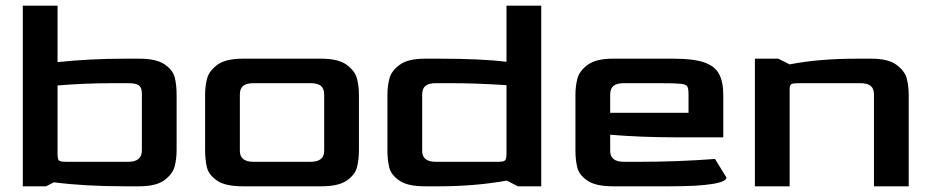

<svg xmlns="http://www.w3.org/2000/svg" viewBox="-20 -654 3265 674"><path d="M60 -634H182V-436Q296 -448 417 -448H468Q529 -448 558 -428Q587 -408 593.5 -382Q600 -356 600 -320V-128Q600 -96 593 -69.5Q586 -43 557 -21.5Q528 0 468 0H417Q279 0 169 -14L142 0H60ZM430 -86Q478 -86 478 -126V-322Q479 -344 469 -353Q459 -362 430 -362H380Q276 -362 182 -354V-117Q182 -96 186.5 -91Q191 -86 213 -86Z M700 -128V-320Q700 -352 707 -378.5Q714 -405 743 -426.5Q772 -448 832 -448H1108Q1168 -448 1197 -426.5Q1226 -405 1233 -378.5Q1240 -352 1240 -320V-128Q1240 -93 1233 -66.5Q1226 -40 1197 -20Q1168 0 1108 0H832Q771 0 742 -20Q713 -40 706.5 -66Q700 -92 700 -128ZM1070 -86Q1119 -86 1118 -126V-322Q1118 -343 1106.5 -352.5Q1095 -362 1070 -362H870Q845 -362 833.5 -352.5Q822 -343 822 -322V-126Q821 -86 870 -86Z M1340 -128V-320Q1340 -352 1347 -378.5Q1354 -405 1383 -426.5Q1412 -448 1472 -448H1523Q1670 -448 1758 -437V-634H1880V0H1798L1759 -20Q1647 0 1522 0H1472Q1411 0 1382 -20Q1353 -40 1346.5 -66Q1340 -92 1340 -128ZM1727 -86Q1748 -86 1753 -91Q1758 -96 1758 -116V-355Q1653 -362 1561 -362H1510Q1485 -362 1473.5 -352.5Q1462 -343 1462 -322V-126Q1461 -86 1510 -86Z M2000 -128V-320Q2000 -352 2007 -378.5Q2014 -405 2043 -426.5Q2072 -448 2132 -448H2347Q2413 -448 2450.5 -435.5Q2488 -423 2503.5 -395.5Q2519 -368 2519 -320V-172H2344Q2234 -172 2122 -181V-126Q2121 -86 2170 -86H2221Q2360 -86 2490 -96L2530 -31Q2530 -16 2479.5 -8Q2429 0 2333 0H2132Q2071 0 2042 -20Q2013 -40 2006.5 -66Q2000 -92 2000 -128ZM2397 -258V-322Q2397 -344 2392.5 -351Q2388 -358 2368.5 -360Q2349 -362 2291 -362H2170Q2145 -362 2133.5 -352.5Q2122 -343 2122 -322V-258Z M2630 -448H2712L2752 -428Q2854 -448 2988 -448H3038Q3098 -448 3127 -426.5Q3156 -405 3163 -378.5Q3170 -352 3170 -320V0H3048V-322Q3048 -343 3036.5 -352.5Q3025 -362 3000 -362H2782Q2763 -362 2757.5 -358.5Q2752 -355 2752 -340V0H2630Z"/></svg>

Font: Gold
Style: Regular
Weight: 400
Designer: jaiki
Version: Version 1.000